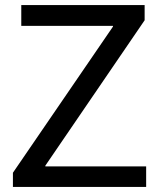

<svg xmlns="http://www.w3.org/2000/svg" viewBox="-20 -710 630 758"><path d="M31 28V-28L426 -605V-608H64V-690H551V-630L159 -56V-53H557V28Z"/></svg>

Font: LINE Seed Sans KR Regular
Style: Regular
Weight: 400
Designer: LINE VX Design & Sandoll Inc & Dalton Maag Ltd
Foundry: Sandoll Inc.
Version: Version 1.000